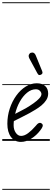

<svg xmlns="http://www.w3.org/2000/svg" viewBox="-25 -1246 460 1698"><path d="M160 9Q104 9 72 -34.5Q40 -78 40 -151Q40 -221 61.2 -285.5Q82.5 -350 119 -400.5Q155.5 -451 202.2 -480.2Q249 -509.5 300.5 -509.5Q347.5 -509.5 374.2 -485.5Q401 -461.5 401 -418.5Q401 -387 384 -360.8Q367 -334.5 341 -313.2Q315 -292 287.2 -275.5Q259.5 -259 237.5 -246.5Q208 -230 166.8 -209.8Q125.5 -189.5 97.5 -175Q96.5 -166 96 -156.8Q95.5 -147.5 95.5 -138Q95.5 -100 114.5 -72Q133.5 -44 161.5 -44Q191 -44 223.8 -68.5Q256.5 -93 287 -128.5Q306.5 -154 319.8 -158Q333 -162 342.5 -154.5Q349.5 -150 352.2 -143.2Q355 -136.5 350.8 -124.8Q346.5 -113 331.5 -93.5Q298 -49 251.8 -20Q205.5 9 160 9ZM109 -239Q130.5 -250.5 156 -263.5Q181.5 -276.5 204 -289Q239.5 -310 271 -332.2Q302.5 -354.5 322 -375.5Q341.5 -396.5 341.5 -414Q341.5 -428 328.5 -442.2Q315.5 -456.5 292 -456.5Q251.5 -456.5 214.8 -426.5Q178 -396.5 150.2 -347Q122.5 -297.5 109 -239ZM160 9Q104 9 72 -34.5Q40 -78 40 -151Q40 -221 61.2 -285.5Q82.5 -350 119 -400.5Q155.5 -451 202.2 -480.2Q249 -509.5 300.5 -509.5Q347.5 -509.5 374.2 -485.5Q401 -461.5 401 -418.5Q401 -387 384 -360.8Q367 -334.5 341 -313.2Q315 -292 287.2 -275.5Q259.5 -259 237.5 -246.5Q208 -230 166.8 -209.8Q125.5 -189.5 97.5 -175Q96.5 -166 96 -156.8Q95.5 -147.5 95.5 -138Q95.5 -100 114.5 -72Q133.5 -44 161.5 -44Q191 -44 223.8 -68.5Q256.5 -93 287 -128.5Q306.5 -154 319.8 -158Q333 -162 342.5 -154.5Q349.5 -150 352.2 -143.2Q355 -136.5 350.8 -124.8Q346.5 -113 331.5 -93.5Q298 -49 251.8 -20Q205.5 9 160 9ZM109 -239Q130.5 -250.5 156 -263.5Q181.5 -276.5 204 -289Q239.5 -310 271 -332.2Q302.5 -354.5 322 -375.5Q341.5 -396.5 341.5 -414Q341.5 -428 328.5 -442.2Q315.5 -456.5 292 -456.5Q251.5 -456.5 214.8 -426.5Q178 -396.5 150.2 -347Q122.5 -297.5 109 -239ZM339 -586.5Q331 -582 322.5 -582.2Q314 -582.5 305.5 -598L236 -726.5Q224.5 -748.5 230.8 -762.2Q237 -776 248.5 -779.5Q263.5 -784 274.5 -777.5Q285.5 -771 290.5 -757.5L347.5 -618Q353 -604 349.8 -597.2Q346.5 -590.5 339 -586.5ZM-5 424.5H415.5V432.5H-5ZM-5 -16H415.5V0H-5ZM-5 -501.5H415.5V-493.5H-5ZM-5 -1226H415.5V-1218H-5Z"/></svg>

Font: Edu AU VIC WA NT Guides
Style: Regular
Weight: 400
Designer: Tina and Corey Anderson, Eben Sorkin, Mirko Velimirovic
Foundry: Google for Education
Version: Version 1.001